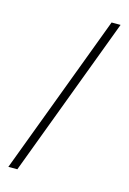

<svg xmlns="http://www.w3.org/2000/svg" viewBox="-111 -769 554 825"><g transform="rotate(15 166.0 -357.0)"><path d="M320 -714 52 0H12L280 -714Z"/></g></svg>

Font: Noto Sans Arabic UI XLt
Style: Regular
Weight: 200
Designer: Monotype Design Team, Nadine Chahine and Nizar Qandah
Foundry: Monotype Imaging Inc.
Version: Version 2.010; ttfautohint (v1.8.4.7-5d5b)